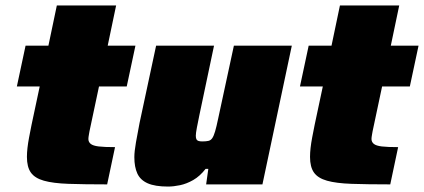

<svg xmlns="http://www.w3.org/2000/svg" viewBox="-20 -678 1559 706"><path d="M374 0Q289 0 232 -2Q175 -4 141.5 -13.5Q108 -23 93.5 -43.5Q79 -64 79 -101Q79 -116 81 -134Q83 -152 87 -173Q91 -194 96 -219L126 -360H42L74 -510H158L189 -658H407L376 -510H478L446 -360H344L309 -195Q308 -189 307 -183.5Q306 -178 305.5 -174Q305 -170 305 -167Q305 -156 313.5 -149Q322 -142 343 -139.5Q364 -137 403 -137Z M598 8Q550 8 523 -4Q496 -16 485 -40Q474 -64 474 -100Q474 -121 480 -155Q486 -189 493 -225L554 -510H767L713 -254Q708 -230 704 -209Q700 -188 700 -179Q700 -170 702.5 -165.5Q705 -161 710.5 -159.5Q716 -158 724 -158Q738 -158 746.5 -160Q755 -162 760.5 -170Q766 -178 771 -195Q776 -212 782 -241L840 -510H1053L945 0H738L746 -57H736Q715 -30 690.5 -16Q666 -2 642 3Q618 8 598 8Z M1415 0Q1330 0 1273 -2Q1216 -4 1182.5 -13.5Q1149 -23 1134.5 -43.5Q1120 -64 1120 -101Q1120 -116 1122 -134Q1124 -152 1128 -173Q1132 -194 1137 -219L1167 -360H1083L1115 -510H1199L1230 -658H1448L1417 -510H1519L1487 -360H1385L1350 -195Q1349 -189 1348 -183.5Q1347 -178 1346.5 -174Q1346 -170 1346 -167Q1346 -156 1354.5 -149Q1363 -142 1384 -139.5Q1405 -137 1444 -137Z"/></svg>

Font: Saira Thin Black
Style: Italic
Weight: 900
Italic angle: -12°
Version: Version 1.101